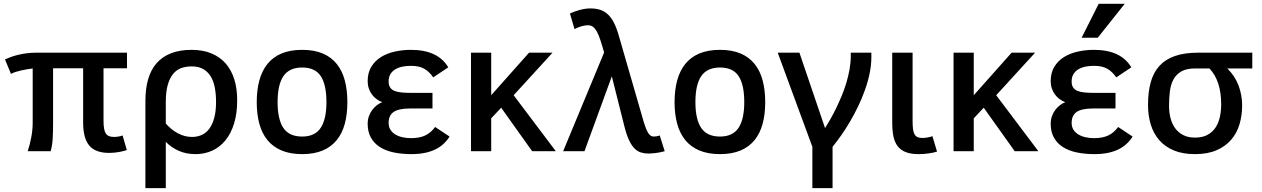

<svg xmlns="http://www.w3.org/2000/svg" viewBox="-20 -786 6561 998"><path d="M639.2 -5.9Q631.8 -3.4 621.3 -0.7Q610.8 2 598.6 4.2Q586.4 6.3 573 7.6Q559.6 8.8 546.9 8.8Q476.6 8.8 444.3 -29.1Q412.1 -66.9 412.1 -149.9V-431.2H255.9V-143.1Q255.9 -97.7 253.7 -62.7Q251.5 -27.8 243.2 0H124Q134.8 -32.2 142.3 -71Q149.9 -109.9 149.9 -148.9V-430.2Q138.2 -428.7 123 -426.3Q107.9 -423.8 92.3 -420.4Q76.7 -417 62 -412.4Q47.4 -407.7 37.1 -401.9L5.9 -477.1Q18.1 -482.9 35.2 -489.3Q52.2 -495.6 73.2 -500.7Q94.2 -505.9 118.4 -509Q142.6 -512.2 168.9 -512.2H640.1V-431.2H518.1V-158.2Q518.1 -133.8 521 -117.4Q523.9 -101.1 530.5 -91.6Q537.1 -82 547.6 -78.1Q558.1 -74.2 573.2 -74.2Q583.5 -74.2 595.7 -76.2Q607.9 -78.1 617.2 -82Z M735.8 191.9V-261.2Q735.8 -325.2 750.2 -374.8Q764.6 -424.3 794.4 -458Q824.2 -491.7 869.4 -509.3Q914.6 -526.9 976.1 -526.9Q1034.7 -526.9 1078.9 -508.5Q1123 -490.2 1152.8 -456.3Q1182.6 -422.4 1197.8 -373.8Q1212.9 -325.2 1212.9 -265.1Q1212.9 -195.8 1196.5 -143.3Q1180.2 -90.8 1151.1 -55.7Q1122.1 -20.5 1082.5 -2.7Q1043 15.1 997.1 15.1Q946.3 15.1 907.2 -2.9Q868.2 -21 841.8 -48.8V191.9ZM841.8 -144Q869.1 -112.3 904.3 -93.3Q939.5 -74.2 978 -74.2Q1004.9 -74.2 1027.8 -84.2Q1050.8 -94.2 1067.4 -116.2Q1084 -138.2 1093.5 -172.9Q1103 -207.5 1103 -256.8Q1103 -294.9 1096.9 -328.6Q1090.8 -362.3 1076.2 -387.2Q1061.5 -412.1 1037.1 -426.5Q1012.7 -440.9 976.1 -440.9Q947.8 -440.9 923.3 -432.6Q898.9 -424.3 880.9 -403.1Q862.8 -381.8 852.3 -345.9Q841.8 -310.1 841.8 -254.9Z M1785.6 -254.9Q1785.6 -192.4 1772.2 -142.6Q1758.8 -92.8 1730.2 -57.6Q1701.7 -22.5 1657.2 -3.7Q1612.8 15.1 1550.8 15.1Q1488.3 15.1 1443.4 -3.9Q1398.4 -22.9 1369.9 -58.1Q1341.3 -93.3 1327.9 -143.1Q1314.5 -192.9 1314.5 -254.9Q1314.5 -317.9 1328.1 -368.2Q1341.8 -418.5 1370.4 -453.9Q1398.9 -489.3 1443.6 -508.1Q1488.3 -526.9 1550.8 -526.9Q1612.8 -526.9 1657.2 -508.1Q1701.7 -489.3 1730.2 -453.9Q1758.8 -418.5 1772.2 -368.2Q1785.6 -317.9 1785.6 -254.9ZM1676.8 -254.9Q1676.8 -346.2 1647.2 -390.6Q1617.7 -435.1 1550.8 -435.1Q1483.9 -435.1 1453.4 -390.6Q1422.9 -346.2 1422.9 -254.9Q1422.9 -166 1452.9 -121.1Q1482.9 -76.2 1550.8 -76.2Q1616.7 -76.2 1646.7 -121.1Q1676.8 -166 1676.8 -254.9Z M2316.9 -76.2Q2303.7 -55.2 2285.6 -38.3Q2267.6 -21.5 2243.2 -9.5Q2218.8 2.4 2187.7 8.8Q2156.7 15.1 2117.7 15.1Q2068.4 15.1 2026.6 6.3Q1984.9 -2.4 1954.8 -21.5Q1924.8 -40.5 1908 -70.6Q1891.1 -100.6 1891.1 -143.1Q1891.1 -163.6 1897.5 -181.6Q1903.8 -199.7 1914.6 -214.1Q1925.3 -228.5 1939 -239Q1952.6 -249.5 1966.8 -254.9Q1951.2 -260.7 1937.3 -271Q1923.3 -281.2 1913.1 -295.2Q1902.8 -309.1 1897 -326.4Q1891.1 -343.8 1891.1 -363.8Q1891.1 -407.7 1909.9 -438.7Q1928.7 -469.7 1960 -489.3Q1991.2 -508.8 2031.7 -517.8Q2072.3 -526.9 2115.7 -526.9Q2256.3 -526.9 2310.1 -436L2231.9 -383.8Q2212.4 -412.6 2186 -428.2Q2159.7 -443.8 2116.7 -443.8Q2093.3 -443.8 2072.3 -439.7Q2051.3 -435.5 2035.2 -426Q2019 -416.5 2009.5 -400.9Q2000 -385.3 2000 -362.8Q2000 -342.8 2008.1 -331.1Q2016.1 -319.3 2031.5 -313.2Q2046.9 -307.1 2069.1 -305.2Q2091.3 -303.2 2119.1 -303.2H2228V-222.2H2113.8Q2052.2 -222.2 2026.1 -204.1Q2000 -186 2000 -147Q2000 -126 2010 -110.8Q2020 -95.7 2036.4 -86.2Q2052.7 -76.7 2073.7 -72.3Q2094.7 -67.9 2116.7 -67.9Q2160.6 -67.9 2190.2 -81.8Q2219.7 -95.7 2241.7 -126Z M2869.1 0H2746.1L2585 -226.1L2533.2 -170.9V0H2428.2V-512.2H2533.2V-291L2730 -512.2H2852.1L2649.9 -291Z M3326.2 -151.9Q3333.5 -128.4 3339.8 -113.5Q3346.2 -98.6 3352.5 -90.3Q3358.9 -82 3365.2 -79.1Q3371.6 -76.2 3378.4 -76.2Q3385.3 -76.2 3393.6 -77.6Q3401.9 -79.1 3409.2 -82L3435.1 0Q3408.2 7.3 3385.5 9.8Q3362.8 12.2 3352.1 12.2Q3330.6 12.2 3312.5 6.8Q3294.4 1.5 3279.1 -13.4Q3263.7 -28.3 3250.5 -55.7Q3237.3 -83 3226.1 -127L3160.2 -389.2L3018.1 0H2907.2L3120.1 -513.2Q3109.9 -549.8 3101.1 -576.4Q3092.3 -603 3083 -620.6Q3073.7 -638.2 3062.5 -646.5Q3051.3 -654.8 3036.1 -654.8Q3019.5 -654.8 3000 -648.7Q2980.5 -642.6 2966.3 -634.8L2942.4 -715.8Q2964.8 -726.6 2993.7 -734.4Q3022.5 -742.2 3048.3 -742.2Q3077.6 -742.2 3100.1 -734.9Q3122.6 -727.5 3140.1 -710.9Q3157.7 -694.3 3171.4 -667.5Q3185.1 -640.6 3196.3 -601.1Z M3957.5 -254.9Q3957.5 -192.4 3944.1 -142.6Q3930.7 -92.8 3902.1 -57.6Q3873.5 -22.5 3829.1 -3.7Q3784.7 15.1 3722.7 15.1Q3660.2 15.1 3615.2 -3.9Q3570.3 -22.9 3541.7 -58.1Q3513.2 -93.3 3499.8 -143.1Q3486.3 -192.9 3486.3 -254.9Q3486.3 -317.9 3500 -368.2Q3513.7 -418.5 3542.2 -453.9Q3570.8 -489.3 3615.5 -508.1Q3660.2 -526.9 3722.7 -526.9Q3784.7 -526.9 3829.1 -508.1Q3873.5 -489.3 3902.1 -453.9Q3930.7 -418.5 3944.1 -368.2Q3957.5 -317.9 3957.5 -254.9ZM3848.6 -254.9Q3848.6 -346.2 3819.1 -390.6Q3789.6 -435.1 3722.7 -435.1Q3655.8 -435.1 3625.2 -390.6Q3594.7 -346.2 3594.7 -254.9Q3594.7 -166 3624.8 -121.1Q3654.8 -76.2 3722.7 -76.2Q3788.6 -76.2 3818.6 -121.1Q3848.6 -166 3848.6 -254.9Z M4135.3 -512.2 4268.6 -120.1Q4281.7 -141.1 4296.9 -167.7Q4312 -194.3 4326.7 -224.6Q4341.3 -254.9 4355.2 -288.1Q4369.1 -321.3 4379.4 -356Q4389.6 -390.6 4396 -425.8Q4402.3 -460.9 4402.3 -495.1V-512.2H4509.3V-490.2Q4509.3 -449.2 4500.5 -405.8Q4491.7 -362.3 4476.3 -319.1Q4460.9 -275.9 4440.9 -234.1Q4420.9 -192.4 4398.4 -154.1Q4376 -115.7 4352.5 -82.5Q4329.1 -49.3 4307.6 -22.9V191.9H4202.6V-22.9L4022.5 -512.2Z M4850.6 2Q4832 7.8 4806.4 11.5Q4780.8 15.1 4754.4 15.1Q4714.8 15.1 4688.5 4.9Q4662.1 -5.4 4646.2 -25.9Q4630.4 -46.4 4624 -77.1Q4617.7 -107.9 4617.7 -148.9V-512.2H4723.6V-157.2Q4723.6 -132.8 4725.6 -116.2Q4727.5 -99.6 4733.2 -88.9Q4738.8 -78.1 4748.8 -73.5Q4758.8 -68.8 4774.4 -68.8Q4787.1 -68.8 4801.5 -71.5Q4815.9 -74.2 4826.7 -78.1Z M5377.4 0H5254.4L5093.3 -226.1L5041.5 -170.9V0H4936.5V-512.2H5041.5V-291L5238.3 -512.2H5360.4L5158.2 -291Z M5867.2 -76.2Q5854 -55.2 5835.9 -38.3Q5817.9 -21.5 5793.5 -9.5Q5769 2.4 5738 8.8Q5707 15.1 5668 15.1Q5618.7 15.1 5576.9 6.3Q5535.2 -2.4 5505.1 -21.5Q5475.1 -40.5 5458.3 -70.6Q5441.4 -100.6 5441.4 -143.1Q5441.4 -163.6 5447.8 -181.6Q5454.1 -199.7 5464.8 -214.1Q5475.6 -228.5 5489.3 -239Q5502.9 -249.5 5517.1 -254.9Q5501.5 -260.7 5487.5 -271Q5473.6 -281.2 5463.4 -295.2Q5453.1 -309.1 5447.3 -326.4Q5441.4 -343.8 5441.4 -363.8Q5441.4 -407.7 5460.2 -438.7Q5479 -469.7 5510.3 -489.3Q5541.5 -508.8 5582 -517.8Q5622.6 -526.9 5666 -526.9Q5806.6 -526.9 5860.4 -436L5782.2 -383.8Q5762.7 -412.6 5736.3 -428.2Q5710 -443.8 5667 -443.8Q5643.6 -443.8 5622.6 -439.7Q5601.6 -435.5 5585.4 -426Q5569.3 -416.5 5559.8 -400.9Q5550.3 -385.3 5550.3 -362.8Q5550.3 -342.8 5558.3 -331.1Q5566.4 -319.3 5581.8 -313.2Q5597.2 -307.1 5619.4 -305.2Q5641.6 -303.2 5669.4 -303.2H5778.3V-222.2H5664.1Q5602.5 -222.2 5576.4 -204.1Q5550.3 -186 5550.3 -147Q5550.3 -126 5560.3 -110.8Q5570.3 -95.7 5586.7 -86.2Q5603 -76.7 5624 -72.3Q5645 -67.9 5667 -67.9Q5710.9 -67.9 5740.5 -81.8Q5770 -95.7 5792 -126ZM5686 -589.8H5602.1L5690.9 -766.1H5826.2Z M6489.3 -512.2V-430.2H6359.4Q6398.9 -391.6 6417.7 -342Q6436.5 -292.5 6436.5 -237.8Q6436.5 -186 6422.9 -140.1Q6409.2 -94.2 6379.6 -59.8Q6350.1 -25.4 6303.7 -5.1Q6257.3 15.1 6191.4 15.1Q6127.9 15.1 6082 -3.9Q6036.1 -22.9 6006.1 -57.1Q5976.1 -91.3 5961.7 -138.2Q5947.3 -185.1 5947.3 -240.2Q5947.3 -307.6 5961.4 -358.6Q5975.6 -409.7 6006.6 -443.6Q6037.6 -477.5 6087.2 -494.9Q6136.7 -512.2 6207.5 -512.2ZM6191.4 -430.2Q6146.5 -430.2 6119.6 -414.3Q6092.8 -398.4 6078.9 -371.8Q6064.9 -345.2 6060.8 -310.1Q6056.6 -274.9 6056.6 -236.8Q6056.6 -200.2 6064.9 -169.7Q6073.2 -139.2 6090.1 -117.2Q6106.9 -95.2 6132.1 -83Q6157.2 -70.8 6191.4 -70.8Q6231.4 -70.8 6257.8 -85.7Q6284.2 -100.6 6299.6 -125Q6314.9 -149.4 6321.3 -180.4Q6327.6 -211.4 6327.6 -244.1Q6327.6 -304.7 6312.3 -351.6Q6296.9 -398.4 6266.6 -430.2Z"/></svg>

Font: Lorenzo Sans Medium
Style: Regular
Weight: 500
Foundry: Intel Corporation
Version: Version 1.00; ttfautohint (v1.5)